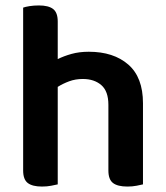

<svg xmlns="http://www.w3.org/2000/svg" viewBox="-20 -678 609 705"><path d="M192 -1Q183 1 168 4Q153 7 134 7Q99 7 82 -6Q65 -19 65 -52V-650Q73 -653 88.5 -655.5Q104 -658 123 -658Q158 -658 175 -645Q192 -632 192 -599V-461Q214 -472 242.5 -480Q271 -488 306 -488Q397 -488 451 -441Q505 -394 505 -299V-1Q497 1 481.5 4Q466 7 448 7Q412 7 395 -6Q378 -19 378 -52V-293Q378 -343 352 -365.5Q326 -388 284 -388Q257 -388 234 -379.5Q211 -371 192 -359V-1Z"/></svg>

Font: Baloo Chettan 2 SemiBold
Style: Regular
Weight: 600
Designer: Maithili Shingre, Unnati Kotecha and Ek Type
Foundry: Ek Type
Version: Version 1.640;hotconv 1.0.111;makeotfexe 2.5.65597; ttfautoh